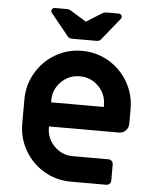

<svg xmlns="http://www.w3.org/2000/svg" viewBox="-54 -812 693 857"><g transform="rotate(5 292.5 -383.0)"><path d="M57 -239V-347Q57 -412 89 -467Q121 -522 175.5 -554Q230 -586 295 -586Q360 -586 414.5 -554Q469 -522 501 -467Q533 -412 533 -347V-280Q533 -262 520.5 -249.5Q508 -237 490 -237H177V-232Q177 -183 211.5 -148.5Q246 -114 295 -114H454Q463 -114 469 -108Q475 -102 475 -93V-21Q475 -12 469 -6Q463 0 454 0H295Q230 0 175.5 -32Q121 -64 89 -119Q57 -174 57 -239ZM413 -345V-354Q413 -403 378.5 -437.5Q344 -472 295 -472Q246 -472 211.5 -437.5Q177 -403 177 -354V-345ZM225 -645 145 -744Q142 -749 142 -752Q142 -757 146 -761.5Q150 -766 156 -766H213Q219 -766 225 -763Q231 -760 237 -756L300 -717L362 -756Q368 -760 374 -763Q380 -766 386 -766H444Q450 -766 454 -761.5Q458 -757 458 -752Q458 -749 455 -744L375 -645Q368 -636 356 -636H244Q232 -636 225 -645Z"/></g></svg>

Font: Miriam Libre
Style: Bold
Weight: 700
Designer: Michal Sahar
Foundry: Hagilda
Version: Version 1.001